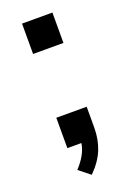

<svg xmlns="http://www.w3.org/2000/svg" viewBox="-123 -536 484 707"><g transform="rotate(-20 119.0 -182.5)"><path d="M59 -488H178V-369H59ZM59 -119H178V-38Q178 9 162.5 47.5Q147 86 110 123L66 88Q108 43 114 0H59Z"/></g></svg>

Font: wassup Sans
Style: Medium
Weight: 600
Version: Version 2.001